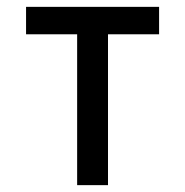

<svg xmlns="http://www.w3.org/2000/svg" viewBox="-20 -540 540 560"><path d="M205 0V-440H56V-520H444V-440H295V0Z"/></svg>

Font: Iosevka Curly Medium
Style: Regular
Weight: 500
Monospace: yes
Designer: Belleve Invis
Foundry: Belleve Invis
Version: Version 22.1.2; ttfautohint (v1.8.4)